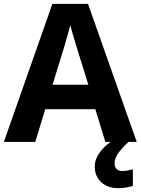

<svg xmlns="http://www.w3.org/2000/svg" viewBox="-20 -737 730 997"><path d="M527 0 475 -170H215L163 0H0L252 -717H437L690 0ZM387 -463Q382 -480 374 -506Q366 -532 358 -559Q350 -586 345 -606Q340 -586 331.5 -556.5Q323 -527 315.5 -500.5Q308 -474 304 -463L253 -297H439ZM575 111Q575 131 586 141Q597 151 614 151Q630 151 645 148Q660 145 670 142V229Q654 233 636 236.5Q618 240 594 240Q538 240 505 208.5Q472 177 472 128Q472 99 487 72Q502 45 526.5 22.5Q551 0 582 -17L647 0Q613 32 594 58.5Q575 85 575 111Z"/></svg>

Font: Noto Sans Bamum
Style: Regular
Weight: 400
Designer: Monotype Design Team
Foundry: Monotype Imaging Inc.
Version: Version 2.001